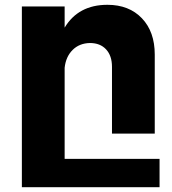

<svg xmlns="http://www.w3.org/2000/svg" viewBox="-20 -568 717 799"><path d="M249 93H644V211H71V-541H249V-453Q306 -548 427 -548Q517 -548 570.5 -492Q624 -436 624 -341V-12H446V-290Q446 -336 421.5 -362.5Q397 -389 354 -389Q310 -388 282 -360Q254 -332 249 -286Z"/></svg>

Font: Montserrat arm
Style: Bold
Weight: 700
Designer: Julieta Ulanovsky
Foundry: Julieta Ulanovsky
Version: Version 6.000;PS 006.000;hotconv 1.0.88;makeotf.lib2.5.64775